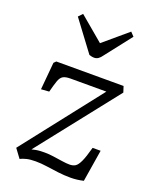

<svg xmlns="http://www.w3.org/2000/svg" viewBox="-144 -853 762 944"><g transform="rotate(20 236.5 -381.0)"><path d="M81 -505H433L443 -474L114 -57Q125 -60 136.5 -62Q148 -64 159.5 -64.5Q171 -65 181 -65Q203 -65 227.5 -61.5Q252 -58 275.5 -54.5Q299 -51 315 -51Q333 -51 345 -58.5Q357 -66 368.5 -90.5Q380 -115 394 -167H436L409 0Q375 8 342 8Q309 8 276.5 4Q244 0 213.5 -4.5Q183 -9 154 -9Q126 -9 107.5 -4.5Q89 0 75 7L41 -39L363 -450H175Q150 -450 137 -442.5Q124 -435 116.5 -414Q109 -393 99 -354L57 -351L70 -494ZM105 -749 125 -770 252 -663 377 -769 396 -749 289 -612Q280 -599 270.5 -592.5Q261 -586 249 -586Q242 -586 235.5 -587.5Q229 -589 223 -591Z"/></g></svg>

Font: Literata Light
Style: Italic
Weight: 300
Italic angle: -2°
Designer: Latin by Veronika Burian and Jose Scaglione. Greek by Irene Vlachou. Cyrillic by Vera Evstafieva
Foundry: TypeTogether
Version: Version 3.103;gftools[0.9.29]